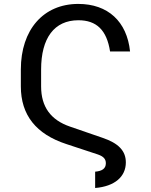

<svg xmlns="http://www.w3.org/2000/svg" viewBox="-20 -757 762 969"><path d="M460.2 109.4V191.8C558.9 183.6 615.1 134.9 615.1 62.5C615.1 3.9 577.1 -34.4 498.6 -61.1L333.8 -117.9C235.8 -151.3 187.5 -218 187.5 -321V-406.2C187.5 -564.6 253.6 -654.8 375.7 -654.8C466.6 -654.8 518.8 -605.8 535.5 -497.2H636.4C620.7 -648.8 524.5 -737.2 375 -737.2C199.2 -737.2 85.2 -607.2 85.2 -406.2V-321C85.2 -176.8 161.6 -79.9 315.3 -29.8L474.4 22.7C503.9 33 514.2 46.9 514.2 66.8C514.2 94.1 495 106.5 460.2 109.4Z"/></svg>

Font: Magic Ui Pro
Style: Regular
Weight: 400
Designer: Stefan Endress, Andreas Faust
Version: Version 1.000;FEAKit 1.0